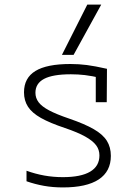

<svg xmlns="http://www.w3.org/2000/svg" viewBox="-20 -810 590 840"><path d="M255 10Q211 10 172 3Q133 -4 96 -17V-63Q135 -49 174 -42Q213 -35 255 -35Q334 -35 374.5 -59Q415 -83 415 -130Q415 -155 400.5 -174.5Q386 -194 353 -212.5Q320 -231 264 -250Q198 -272 159 -294Q120 -316 102.5 -343Q85 -370 85 -406Q85 -469 135 -499.5Q185 -530 288 -530Q325 -530 360 -525.5Q395 -521 448 -509L447 -363H399V-502L425 -468Q381 -478 351.5 -481.5Q322 -485 290 -485Q211 -485 173 -465Q135 -445 135 -404Q135 -381 149 -362.5Q163 -344 195 -327Q227 -310 283 -291Q350 -268 390 -245Q430 -222 447.5 -194Q465 -166 465 -128Q465 -60 412 -25Q359 10 255 10ZM302 -570H251L362 -790H423Z"/></svg>

Font: M PLUS Code Latin SemiExpanded Light
Style: Regular
Weight: 300
Width: 6
Designer: Coji Morishita
Foundry: UNDERFOREST DESIGN
Version: Version 1.002; ttfautohint (v1.8.3)